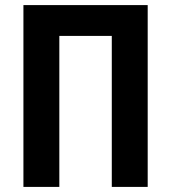

<svg xmlns="http://www.w3.org/2000/svg" viewBox="-20 -734 672 754"><path d="M72 0V-714H560V0H419V-593H213V0Z"/></svg>

Font: Noto Sans Condensed
Style: Bold
Weight: 700
Width: 3
Designer: Monotype Design Team
Foundry: Monotype Imaging Inc.
Version: Version 2.013; ttfautohint (v1.8.4.7-5d5b)